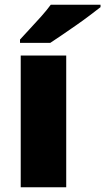

<svg xmlns="http://www.w3.org/2000/svg" viewBox="-20 -786 442 806"><path d="M258 0H67V-553H258ZM402 -756Q384 -742 357 -721.5Q330 -701 299 -679.5Q268 -658 239.5 -638.5Q211 -619 191 -606H64V-620Q81 -639 105 -664.5Q129 -690 153 -717Q177 -744 193 -766H402Z"/></svg>

Font: Noto Sans Thai Black
Style: Regular
Weight: 900
Version: Version 2.001